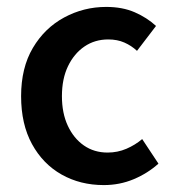

<svg xmlns="http://www.w3.org/2000/svg" viewBox="-20 -523 502 555"><path d="M280 12Q212 12 158 -18.5Q104 -49 72.5 -106.5Q41 -164 41 -245Q41 -327 75 -384.5Q109 -442 165.5 -472.5Q222 -503 287 -503Q334 -503 369.5 -487.5Q405 -472 431 -448L376 -376Q360 -391 339.5 -400Q319 -409 293 -409Q254 -409 224 -388.5Q194 -368 176.5 -331.5Q159 -295 159 -245Q159 -196 176 -159.5Q193 -123 222.5 -102.5Q252 -82 291 -82Q320 -82 345.5 -93Q371 -104 391 -121L438 -50Q407 -22 366.5 -5Q326 12 280 12Z"/></svg>

Font: Source Sans 3 SemiBold
Style: Regular
Weight: 600
Designer: Paul D. Hunt
Foundry: Adobe
Version: Version 3.046;hotconv 1.0.118;makeotfexe 2.5.65603